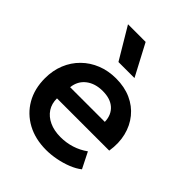

<svg xmlns="http://www.w3.org/2000/svg" viewBox="-218 -882 1016 1016"><g transform="rotate(45 290.0 -373.5)"><path d="M305 15Q223.5 15 162 -18.2Q100.5 -51.5 66.2 -111Q32 -170.5 32 -249.5Q32 -307.5 51.8 -356Q71.5 -404.5 107.8 -440.2Q144 -476 192.8 -495.5Q241.5 -515 299.5 -515Q362.5 -515 412 -492.8Q461.5 -470.5 494.2 -430.2Q527 -390 540.2 -336.2Q553.5 -282.5 543.5 -219H152.5Q152 -179.5 171.2 -150Q190.5 -120.5 226.2 -103.8Q262 -87 310.5 -87Q353.5 -87 393 -99.5Q432.5 -112 466.5 -136.5L511.5 -47Q488 -28 453 -14Q418 0 379.2 7.5Q340.5 15 305 15ZM160 -310H419.5Q418 -360.5 386 -389.2Q354 -418 296.5 -418Q239.5 -418 202.5 -389.2Q165.5 -360.5 160 -310ZM246.5 -585 141 -762H273L366.5 -585Z"/></g></svg>

Font: Geologica Medium
Style: Regular
Weight: 500
Designer: Sindre Bremnes, Frode Helland
Foundry: Monokrom Skriftforlag AS
Version: Version 1.010;gftools[0.9.28]